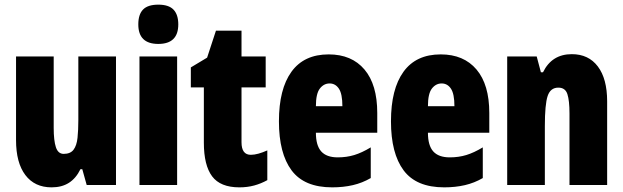

<svg xmlns="http://www.w3.org/2000/svg" viewBox="-20 -796 2681 826"><path d="M479 -553V0H353L334 -68H326Q307 -29 276.5 -9.5Q246 10 202 10Q129 10 89 -43Q49 -96 49 -193V-553H211V-246Q211 -191 220.5 -162.5Q230 -134 254 -134Q283 -134 296.5 -152Q310 -170 313.5 -203Q317 -236 317 -280V-553Z M661 -776Q706 -776 726.5 -754.5Q747 -733 747 -691Q747 -607 661 -607Q575 -607 575 -691Q575 -734 595.5 -755Q616 -776 661 -776ZM742 -553V0H580V-553Z M1059 -130Q1074 -130 1092 -135Q1110 -140 1130 -149V-21Q1103 -6 1073.5 2Q1044 10 1010 10Q928 10 892.5 -37.5Q857 -85 857 -182V-420H801V-506L871 -548L909 -664H1019V-553H1123V-420H1019V-184Q1019 -130 1059 -130Z M1394 -562Q1493 -562 1548 -497Q1603 -432 1603 -310V-225H1339Q1339 -170 1362 -144.5Q1385 -119 1433 -119Q1471 -119 1504 -129Q1537 -139 1575 -162V-30Q1539 -9 1498 0.5Q1457 10 1409 10Q1289 10 1234.5 -63Q1180 -136 1180 -274Q1180 -413 1234 -487.5Q1288 -562 1394 -562ZM1398 -437Q1373 -437 1356 -415Q1339 -393 1339 -339H1453Q1453 -392 1438 -414.5Q1423 -437 1398 -437Z M1876 -562Q1975 -562 2030 -497Q2085 -432 2085 -310V-225H1821Q1821 -170 1844 -144.5Q1867 -119 1915 -119Q1953 -119 1986 -129Q2019 -139 2057 -162V-30Q2021 -9 1980 0.5Q1939 10 1891 10Q1771 10 1716.5 -63Q1662 -136 1662 -274Q1662 -413 1716 -487.5Q1770 -562 1876 -562ZM1880 -437Q1855 -437 1838 -415Q1821 -393 1821 -339H1935Q1935 -392 1920 -414.5Q1905 -437 1880 -437Z M2440 -563Q2512 -563 2552 -510Q2592 -457 2592 -360V0H2430V-308Q2430 -363 2421 -391Q2412 -419 2382 -419Q2348 -419 2336 -383Q2324 -347 2324 -253V0H2162V-553H2289L2307 -485H2316Q2354 -563 2440 -563Z"/></svg>

Font: Noto Sans Thai Looped ExtraCondensed Black
Style: Regular
Weight: 900
Width: 2
Designer: Sasikarn Vongin, Ben Mitchell
Foundry: The Fontpad Ltd
Version: Version 1.001; ttfautohint (v1.8.4.7-5d5b)